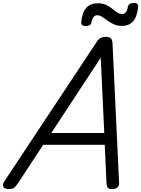

<svg xmlns="http://www.w3.org/2000/svg" viewBox="-72 -1264 954 1298"><path d="M-15 14Q-41 14 -49 -1.5Q-57 -17 -42 -39L578 -975Q592 -998 607 -1006.5Q622 -1015 646 -1015Q665 -1015 676.5 -1005.5Q688 -996 689 -964L733 -31Q735 -11 723.5 1.5Q712 14 686 14Q664 14 657 5.5Q650 -3 648 -23L636 -285H220L50 -26Q32 0 21.5 7Q11 14 -15 14ZM275 -365H633L609 -874ZM507 -1088Q475 -1088 477 -1115Q484 -1182 512 -1212Q540 -1242 589 -1242Q621 -1242 644.5 -1231.5Q668 -1221 685.5 -1206Q703 -1191 719.5 -1180Q736 -1169 755 -1169Q768 -1169 778 -1180.5Q788 -1192 792 -1217Q797 -1244 834 -1244Q850 -1244 856.5 -1237Q863 -1230 862 -1217Q855 -1151 828 -1120Q801 -1089 752 -1089Q721 -1089 697 -1100Q673 -1111 654 -1125Q635 -1139 618.5 -1150Q602 -1161 584 -1161Q570 -1161 560 -1148Q550 -1135 545 -1110Q543 -1099 533.5 -1093.5Q524 -1088 507 -1088Z"/></svg>

Font: Playwrite BE VLG
Style: Regular
Weight: 400
Designer: Veronika Burian, José Scaglione
Foundry: TypeTogether
Version: Version 1.002